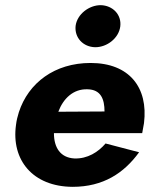

<svg xmlns="http://www.w3.org/2000/svg" viewBox="-20 -714 596 744"><path d="M273 -614C268 -568 302 -532 349 -531C395 -531 440 -566 446 -611C452 -657 417 -693 370 -694C325 -694 279 -659 273 -614ZM519 -124 389 -158C361 -125 319 -98 268 -100C214 -103 189 -142 189 -198H531C534 -213 536 -227 538 -237C555 -375 481 -470 331 -470C192 -470 90 -393 53 -279C48 -263 44 -247 42 -230C23 -94 107 9 261 10C381 10 461 -44 519 -124ZM319 -368C371 -367 385 -330 385 -282L206 -281C225 -332 264 -370 319 -368Z"/></svg>

Font: Jost*
Style: Bold Italic
Weight: 700
Italic angle: -10°
Version: Version 3.7